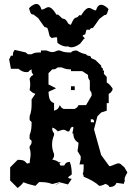

<svg xmlns="http://www.w3.org/2000/svg" viewBox="-20 -948 661 966"><path d="M526 -902C520 -887 520 -872 506 -872H505L480 -853C458 -822 448 -806 445 -806C444 -806 444 -806 444 -808C433 -804 432 -801 432 -799V-798C432 -797 417 -800 415 -798C409 -776 409 -774 407 -774H405C403 -774 401 -773 395 -768C395 -768 408 -754 407 -754C405 -754 403 -753 401 -751L383 -728C365 -715 350 -710 339 -710C332 -710 326 -712 322 -715C319 -714 316 -714 313 -714C302 -714 287 -719 269 -732L267 -760C265 -762 247 -758 245 -758C244 -758 242 -757 241 -756C224 -772 233 -757 222 -797C220 -799 220 -801 220 -802V-803C220 -805 219 -808 208 -812C208 -810 208 -810 207 -810C204 -810 194 -826 172 -857L147 -876C146 -876 147 -875 146 -875C132 -875 132 -891 126 -906C130 -912 148 -928 163 -928C174 -928 183 -920 189 -900H191C203 -900 212 -912 224 -912C234 -912 247 -903 265 -873C266 -875 267 -875 269 -875C277 -875 290 -854 297 -854C312 -854 320 -835 324 -828L325 -829C327 -827 331 -826 333 -822C334 -824 335 -825 336 -826L337 -824C341 -831 350 -860 365 -860C373 -860 380 -880 387 -869C405 -899 418 -908 428 -908C440 -908 449 -896 461 -896H463C469 -916 478 -924 489 -924C504 -924 522 -908 526 -902ZM437 -348H442C449 -348 453 -345 453 -338V-333H437ZM337 -514V-495H356V-514ZM12 -49 22 -40ZM271 -609H290C308 -601 317 -599 337 -599V-590H394L423 -571C423 -554 423 -556 432 -542V-495C441 -481 441 -484 441 -467L413 -419H375C369 -408 371 -409 356 -400H300C289 -406 290 -404 281 -419C272 -399 271 -398 252 -391V-429C227 -438 226 -459 224 -486L262 -504L224 -523V-580L243 -599C260 -599 257 -600 271 -609ZM337 -306C337 -306 349 -314 349 -307V-302L344 -276H349C349 -254 358 -239 375 -230C375 -221 373 -207 370 -188L386 -162V-147L380 -121H401C401 -92 400 -77 396 -75C400 -68 401 -63 401 -59C437 -44 463 -29 479 -13C488 -13 499 -16 510 -23C524 -18 530 -12 530 -7C549 -7 561 -14 566 -28L603 -23C603 -27 605 -31 608 -38C607 -41 607 -43 607 -46C607 -62 621 -77 621 -81C621 -82 621 -82 620 -82L606 -106L592 -118C587 -124 582 -126 576 -126C562 -126 545 -112 530 -112L489 -168L453 -297L470 -363L489 -382L517 -391V-429H527V-476C538 -482 536 -480 546 -495V-504C535 -518 532 -524 517 -533V-561L508 -571C494 -580 513 -594 496 -594C504 -610 488 -599 489 -618L460 -646L438 -656C438 -673 422 -661 413 -675C393 -679 383 -684 366 -694C350 -693 346 -693 337 -684C315 -684 300 -685 281 -694H271C259 -689 251 -686 243 -686C235 -686 226 -689 214 -694H186V-684C166 -684 153 -684 139 -675H120L110 -684L54 -697C45 -683 45 -685 45 -668H35L26 -649L35 -602H73C87 -590 100 -585 113 -585C130 -585 119 -590 139 -599C139 -582 139 -585 148 -571C137 -565 138 -567 129 -552C131 -541 132 -531 132 -522C132 -514 131 -505 129 -495C140 -484 145 -480 158 -476L139 -448V-424C139 -403 137 -383 129 -363V-344L139 -334C139 -309 138 -291 129 -268V-249L139 -240C139 -223 138 -225 129 -211V-202C133 -191 134 -182 134 -173C134 -158 130 -144 129 -126C120 -129 140 -129 136 -129C131 -129 126 -128 116 -125C101 -143 94 -143 69 -144L31 -106V-40L69 -2C81 -11 89 -19 98 -31C125 -20 129 -21 158 -13L177 -32C202 -32 220 -31 243 -22L281 -32C289 -26 252 -20 260 -20C268 -20 276 -24 284 -30L322 -20L341 -48C327 -50 323 -52 323 -55C323 -60 341 -67 341 -72C341 -93 339 -113 331 -134C312 -130 312 -131 303 -115H284L275 -134C256 -133 297 -134 281 -126C268 -139 262 -141 243 -145C252 -159 252 -156 252 -173C245 -189 242 -205 242 -221C242 -237 245 -252 252 -268V-277C243 -291 243 -289 243 -306C256 -302 260 -298 271 -287C284 -292 292 -295 299 -295C305 -295 310 -293 319 -287H328Z"/></svg>

Font: GNUTypewriter
Style: Standard
Weight: 400
Version: Version 001.000